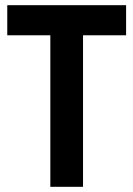

<svg xmlns="http://www.w3.org/2000/svg" viewBox="-20 -720 514 740"><path d="M466 -584H300V0H174V-584H8V-700H466Z"/></svg>

Font: PT Sans Narrow
Style: Bold
Weight: 700
Width: 3
Designer: A.Korolkova, O.Umpeleva, V.Yefimov
Foundry: ParaType Ltd
Version: Version 2.003W OFL